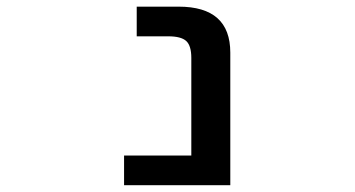

<svg xmlns="http://www.w3.org/2000/svg" viewBox="-20 -542 1040 563"><path d="M343.8 1V-85.9H541V-372.1Q541 -408.2 525.9 -421.9Q510.7 -435.5 473.6 -435.5H380.9V-522.5H503.9Q655.3 -522.5 655.3 -387.7V1Z"/></svg>

Font: Gen Shin Gothic Monospace Medium
Style: Regular
Weight: 500
Designer: [Source Han Sans]
Ryoko NISHIZUKA  (kana & ideographs); Paul D. Hunt (Latin, Greek & Cyrillic); Wenlong ZHANG  (bopomofo
Version: Version 1.002.20150607